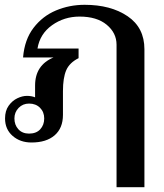

<svg xmlns="http://www.w3.org/2000/svg" viewBox="-20 -583 681 799"><path d="M465 -397Q465 -446 424 -480Q383 -514 311 -514Q247 -514 196.5 -478Q146 -442 136 -381H307V-341Q269 -322 255.5 -290.5Q242 -259 242 -204V-105Q242 -50 207.5 -20Q173 10 111 10Q64 10 32.5 -17.5Q1 -45 1 -90Q1 -122 16 -143Q31 -164 52 -174Q73 -184 92 -184Q111 -184 126 -178V-227Q126 -312 203 -344H76Q82 -418 119.5 -467Q157 -516 213 -539.5Q269 -563 332 -563Q441 -563 511 -515.5Q581 -468 581 -378V196H465ZM164 -90Q164 -117 146.5 -134.5Q129 -152 101 -152Q75 -152 57.5 -134Q40 -116 40 -90Q40 -63 56.5 -45Q73 -27 101 -27Q131 -27 147.5 -45Q164 -63 164 -90Z"/></svg>

Font: Taviraj Medium
Style: Regular
Weight: 500
Designer: Katatrad Team
Foundry: CadsonDemak
Version: Version 1.001